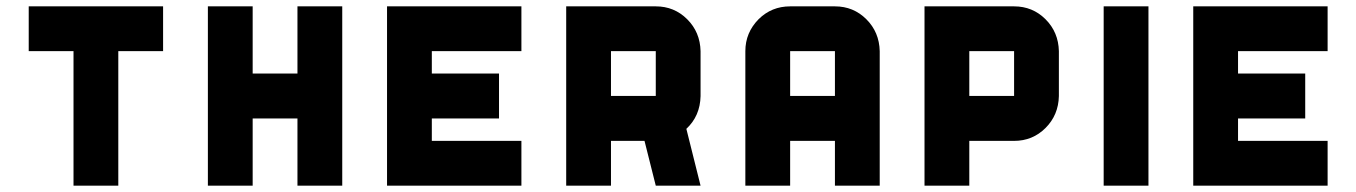

<svg xmlns="http://www.w3.org/2000/svg" viewBox="-20 -587 4288 607"><path d="M70.8 -566.9H495.6V-425.3H354V0H212.4V-425.3H70.8Z M920.4 -566.9H1062V0H920.4V-212.4H778.8V0H637.2V-566.9H778.8V-354.5H920.4Z M1628.4 -425.3H1345.2V-354.5H1557.6V-212.4H1345.2V-141.6H1628.4V0H1203.6V-566.9H1628.4Z M2053.2 -283.7V-425.3H1911.6V-283.7ZM2053.2 -566.9Q2111.8 -566.9 2152.6 -526.1Q2193.4 -485.4 2194.8 -425.3V-283.2Q2193.4 -220.2 2149.9 -179.7L2194.8 0H2053.2L2017.6 -141.6H1911.6V0H1770V-566.9Z M2761.2 0H2619.6V-141.6H2478V0H2336.4V-425.3Q2336.4 -483.9 2378.4 -526.4Q2419.4 -566.9 2478 -566.9H2619.6Q2678.2 -566.9 2719 -526.1Q2759.8 -485.4 2761.2 -425.3ZM2619.6 -283.7V-425.3H2478V-283.7Z M3186 -283.7V-425.3H3044.4V-283.7ZM3327.6 -283.2Q3326.2 -223.1 3285.4 -182.4Q3244.6 -141.6 3186 -141.6H3044.4V0H2902.8V-566.9H3186Q3244.6 -566.9 3285.4 -526.1Q3326.2 -485.4 3327.6 -425.3Z M3469.2 -566.9H3610.8V0H3469.2Z M4177.2 -425.3H3894V-354.5H4106.4V-212.4H3894V-141.6H4177.2V0H3752.4V-566.9H4177.2Z"/></svg>

Font: Blazma
Style: Regular
Weight: 400
Designer: GGBotNet
Version: 1.00